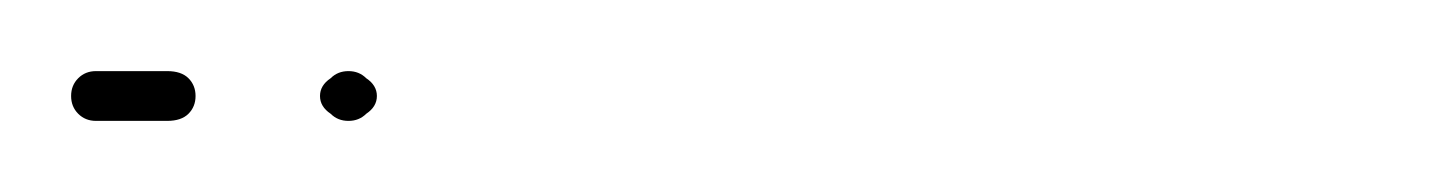

<svg xmlns="http://www.w3.org/2000/svg" viewBox="-27 -27 402 54"><path d="M-5 5Q-7 3 -7 0Q-7 -3 -5 -5Q-3 -7 0 -7H20Q24 -7 26 -5Q28 -3 28 0Q28 3 26 5Q24 7 20 7H0Q-3 7 -5 5ZM76 5Q79 3 79 0Q79 -3 76 -5Q74 -7 71 -7Q68 -7 66 -5Q63 -3 63 0Q63 3 66 5Q68 7 71 7Q74 7 76 5Z"/></svg>

Font: FRB American Cursive Dashed Extralight
Style: Italic
Weight: 200
Italic angle: -25°
Version: Version 2.0;Modular Font Editor K font №1